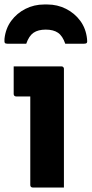

<svg xmlns="http://www.w3.org/2000/svg" viewBox="-20 -836 409 856"><path d="M115 -11Q115 -35 115 -74.5Q115 -114 115 -161Q115 -208 115 -255Q115 -302 115 -342Q115 -382 115 -406H110Q105 -406 98 -406Q91 -406 83 -406Q75 -406 67 -406Q59 -406 52 -406Q47 -406 44 -409Q41 -412 41 -417Q41 -447 41 -478.5Q41 -510 41 -540Q58 -540 80.5 -540Q103 -540 128.5 -540Q154 -540 178 -540Q202 -540 222 -540Q242 -540 254 -540Q258 -540 260 -538.5Q262 -537 263.5 -535Q265 -533 265 -529Q265 -483 265 -427.5Q265 -372 265 -314Q265 -256 265 -201Q265 -146 265 -99Q265 -83 265 -66.5Q265 -50 265 -33.5Q265 -17 265 0Q228 0 196 0Q164 0 126 0Q121 0 118 -3Q115 -6 115 -11ZM184 -704Q150 -704 129.5 -690Q109 -676 97 -641Q76 -641 55.5 -641Q35 -641 14 -641Q4 -641 1.5 -645Q-1 -649 0 -663Q5 -709 30 -743Q55 -777 93.5 -796.5Q132 -816 177 -816H191Q236 -816 274.5 -796.5Q313 -777 338 -743Q363 -709 368 -663Q370 -649 367 -645Q364 -641 354 -641Q333 -641 312.5 -641Q292 -641 271 -641Q259 -676 238.5 -690Q218 -704 184 -704Z"/></svg>

Font: Recursive ExtraBold
Style: Regular
Weight: 800
Version: Version 1.085